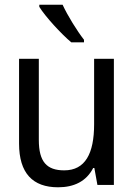

<svg xmlns="http://www.w3.org/2000/svg" viewBox="-20 -786 570 816"><path d="M283 -606H337V-617C308 -654 267 -720 246 -766H147V-757C172 -716 241 -641 283 -606ZM227 10C294 10 347 -15 376 -72H381L394 0H464V-536H380V-258C380 -133 342 -62 253 -62C179 -62 145 -98 145 -191V-536H61V-176C61 -50 119 10 227 10Z"/></svg>

Font: Noto Sans Mono Condensed
Style: Regular
Weight: 400
Width: 3
Designer: Monotype Design Team
Foundry: Monotype Imaging Inc.
Version: Version 2.014